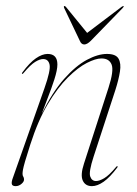

<svg xmlns="http://www.w3.org/2000/svg" viewBox="-20 -612 455 639"><path d="M53.5 -366.5Q52 -368 54.5 -371Q78.5 -403.5 99.5 -418Q120.5 -432.5 138.5 -432.5Q171 -432.5 171 -397.5Q171 -379 160.8 -347.2Q150.5 -315.5 138 -283.8Q125.5 -252 119 -233.5Q154.5 -305.5 193.2 -349.2Q232 -393 269 -412.8Q306 -432.5 336 -432.5Q365.5 -432.5 374.5 -416.8Q383.5 -401 379.2 -374Q375 -347 364 -312.5L291.5 -90.5Q275 -40 280.2 -24.8Q285.5 -9.5 299.5 -9.5Q311 -9.5 327 -19Q343 -28.5 366.5 -56.5Q369 -60 371 -58.5Q372.5 -57 370 -54Q346 -22 325 -7.2Q304 7.5 286 7.5Q264 7.5 255.5 -11Q247 -29.5 259.5 -67.5L341 -319.5Q359.5 -376.5 351.5 -397Q343.5 -417.5 317.5 -417.5Q298.5 -417.5 269 -402.5Q239.5 -387.5 205.8 -354Q172 -320.5 139.2 -265.8Q106.5 -211 81 -131.5Q69 -94.5 63.5 -75.2Q58 -56 56.5 -47.5Q55 -39 55 -33.5Q55 -27.5 57.5 -24Q60 -20.5 60 -14.5Q60 -7 51.2 0.2Q42.5 7.5 32 7.5Q20.5 7.5 19.2 0Q18 -7.5 23 -20.5L128 -318.5Q149 -378 145 -396.8Q141 -415.5 123.5 -415.5Q112.5 -415.5 97 -406Q81.5 -396.5 58 -368.5Q55 -365 53.5 -366.5ZM282.5 -476.5Q270 -464 260.5 -464Q250.5 -464 245.5 -476.5L193.5 -585.5Q191.5 -590 193.5 -591.5Q195.5 -593 199 -589.5L270 -502.5L385 -589.5Q390.5 -593 391.5 -591.5Q392.5 -590 388.5 -585.5Z"/></svg>

Font: Fraunces 144pt S000 Thin
Style: Italic
Weight: 100
Italic angle: -16°
Version: Version 1.000; ttfautohint (v1.8.3)